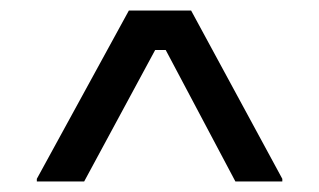

<svg xmlns="http://www.w3.org/2000/svg" viewBox="-20 -670 607 365"><path d="M140 -325 275 -575H295L427.5 -325H516.7V-330L343.3 -650H225L50 -330V-325Z"/></svg>

Font: Familjen Grotesk
Style: Regular
Weight: 400
Designer: Anders Wikstroem, Jonas Baeckman, Matilda Gysing, Kristian Moeller
Foundry: Familjen STHLM AB
Version: Version 2.000